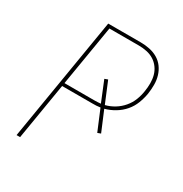

<svg xmlns="http://www.w3.org/2000/svg" viewBox="-171 -863 942 991"><g transform="rotate(30 300.0 -367.5)"><path d="M67 0 189 -735H383Q410 -735 436.5 -729.5Q463 -724 485 -711Q507 -698 522 -677.5Q537 -657 544.5 -632Q552 -607 552 -579.5Q552 -552 548 -525Q543 -495 531.5 -465Q520 -435 499 -410.5Q478 -386 449.5 -369Q421 -352 391 -344L441 -225L422 -218L371 -340Q359 -338 347.5 -337.5Q336 -337 324 -337H144L88 0ZM147 -356H324Q334 -356 343.5 -356.5Q353 -357 363 -358L314 -478L333 -485L384 -362Q412 -369 437.5 -384.5Q463 -400 482.5 -423Q502 -446 512.5 -473Q523 -500 527 -528Q531 -552 531 -576.5Q531 -601 525 -623Q519 -645 505.5 -663.5Q492 -682 473 -694Q454 -706 430.5 -711Q407 -716 383 -716H207Z"/></g></svg>

Font: Iosevka SS04 Th Ex Obl
Style: Regular
Weight: 100
Width: 7
Italic angle: -9°
Monospace: yes
Designer: Belleve Invis
Foundry: Belleve Invis
Version: Version 19.0.0; ttfautohint (v1.8.4)